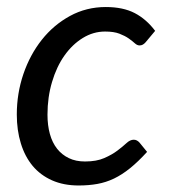

<svg xmlns="http://www.w3.org/2000/svg" viewBox="-20 -534 494 560"><path d="M409 -91Q383 -62.5 359.5 -43.5Q336 -24.5 312.5 -13.2Q289 -2 263.8 2.5Q238.5 7 209.5 7Q165.5 7 131.8 -8Q98 -23 75.2 -50.2Q52.5 -77.5 40.8 -115.8Q29 -154 29 -200Q29 -261.5 48.2 -318Q67.5 -374.5 102 -418Q136.5 -461.5 184.2 -487.5Q232 -513.5 288.5 -513.5Q339 -513.5 373 -495.8Q407 -478 432.5 -444L404.5 -410.5Q401 -406.5 396.8 -404Q392.5 -401.5 387 -401.5Q380 -401.5 373.2 -407.8Q366.5 -414 355.5 -421.8Q344.5 -429.5 328.2 -435.8Q312 -442 286.5 -442Q252 -442 221.5 -423.2Q191 -404.5 168 -372Q145 -339.5 131.8 -295Q118.5 -250.5 118.5 -199.5Q118.5 -168.5 125.5 -143.2Q132.5 -118 146.5 -100.2Q160.5 -82.5 180.8 -72.8Q201 -63 228 -63Q261.5 -63 284.2 -73Q307 -83 322.5 -94.8Q338 -106.5 348.8 -116.5Q359.5 -126.5 370 -126.5Q379.5 -126.5 387 -118L409 -91Z"/></svg>

Font: Lato
Style: Italic
Weight: 400
Italic angle: -7°
Designer: Lukasz Dziedzic
Foundry: tyPoland Lukasz Dziedzic
Version: Version 2.007; 2014-02-27